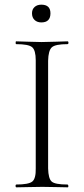

<svg xmlns="http://www.w3.org/2000/svg" viewBox="-20 -802 359 822"><path d="M157 -706Q139 -706 128 -716.5Q117 -727 117 -745Q117 -762 128 -772Q139 -782 157 -782Q196 -782 196 -745Q196 -706 157 -706ZM50 0Q48 0 47 -3Q46 -6 47 -9Q48 -12 49 -12Q103 -12 118.5 -25Q134 -38 133 -81V-544Q133 -587 117.5 -600Q102 -613 49 -613Q47 -613 47 -619Q47 -625 49 -625Q62 -625 98.5 -623.5Q135 -622 158 -622Q183 -622 220 -623.5Q257 -625 269 -625Q273 -625 273 -619Q273 -613 269 -613Q217 -613 202 -599.5Q187 -586 186 -542V-81Q187 -37 201.5 -24.5Q216 -12 269 -12Q271 -12 272 -9Q273 -6 272.5 -3Q272 0 270 0Q257 0 221.5 -1Q186 -2 161 -2Q139 -2 101.5 -1Q64 0 50 0Z"/></svg>

Font: Cormorant Upright Light
Style: Regular
Weight: 300
Designer: Christian Thalmann (Catharsis Fonts)
Foundry: Catharsis Fonts
Version: Version 3.302;PS 003.302;hotconv 1.0.88;makeotf.lib2.5.64775